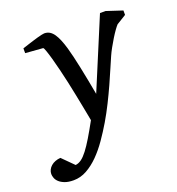

<svg xmlns="http://www.w3.org/2000/svg" viewBox="-211 -601 866 937"><g transform="rotate(-20 222.0 -132.5)"><path d="M474.1 -413.1Q468.3 -407.2 457 -391.6Q445.8 -376 433.8 -356.4Q421.9 -336.9 410.4 -316.2Q398.9 -295.4 392.1 -279.8Q381.3 -255.9 366.9 -221.7Q352.5 -187.5 334.7 -148.2Q316.9 -108.9 295.9 -66.7Q274.9 -24.4 251 16.1Q227.5 55.7 200.9 94Q174.3 132.3 144.5 162.4Q114.7 192.4 81.8 210.7Q48.8 229 13.2 229Q-14.2 229 -32.2 222.2Q-50.3 215.3 -61 205.3Q-71.8 195.3 -75.9 183.8Q-80.1 172.4 -80.1 163.1Q-80.1 151.9 -75 141.4Q-69.8 130.9 -60.5 122.8Q-51.3 114.7 -38.6 109.9Q-25.9 105 -11.2 104L46.9 162.1Q62.5 160.6 77.6 149.7Q92.8 138.7 109.6 116.7Q126.5 94.7 146.5 61.5Q166.5 28.3 191.9 -18.1Q190.9 -23.9 187 -44.2Q183.1 -64.5 177.5 -93.5Q171.9 -122.6 164.8 -157.7Q157.7 -192.9 149.9 -229Q142.1 -264.2 133.5 -299.6Q125 -335 116.9 -363.3Q108.9 -391.6 102.5 -409.7Q96.2 -427.7 92.8 -428.2L2 -435.1V-460L15.6 -464.4Q25.4 -467.8 37.1 -471.4Q48.8 -475.1 62 -479.2Q75.2 -483.4 86.9 -486.6Q98.6 -489.7 108.2 -491.9Q117.7 -494.1 122.1 -494.1Q138.2 -494.1 150.4 -486.6Q162.6 -479 172.1 -464.8Q181.6 -450.7 189.7 -430.9Q197.8 -411.1 205.1 -386.2Q217.8 -341.8 231.4 -276.1Q245.1 -210.4 259.8 -129.9L412.1 -494.1H440.9L523.9 -466.8V-443.8Z"/></g></svg>

Font: Charis SIL CyrE
Style: Italic
Weight: 400
Italic angle: -11°
Foundry: SIL International
Version: Version 5.000